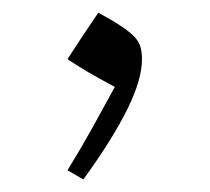

<svg xmlns="http://www.w3.org/2000/svg" viewBox="-20 -180 335 307"><path d="M137.2 -159.7Q119.6 -133.8 108.6 -117.2Q97.7 -100.6 87.9 -85.4Q106.4 -73.2 121.8 -64.2Q137.2 -55.2 163.6 -41Q145.5 -7.8 127 25.6Q108.4 59.1 87.9 92.3L113.3 106.9Q137.7 73.2 155.3 44.9Q172.9 16.6 184.3 -6.8Q195.8 -30.3 201.4 -49.8Q207 -69.3 207 -85.4Q207 -97.2 204.3 -105.7Q201.7 -114.3 194.3 -121.8Q187 -129.4 173.3 -138.4Q159.7 -147.5 137.2 -159.7Z"/></svg>

Font: Pinar-VF-FD
Style: Regular
Weight: 300
Designer: Amin Abedi
Version: Version 3.0